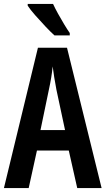

<svg xmlns="http://www.w3.org/2000/svg" viewBox="-20 -957 537 977"><path d="M373 0 330 -191H168L126 0H0L173 -714H321L497 0ZM267 -501Q261 -533 256 -563.5Q251 -594 248 -619Q243 -566 229 -502L186 -295H311ZM250 -937Q260 -915 275.5 -887Q291 -859 307 -832.5Q323 -806 335 -789V-777H257Q239 -793 212 -821.5Q185 -850 159.5 -879Q134 -908 121 -928V-937Z"/></svg>

Font: Noto Sans ExtraCondensed SemiBold
Style: Regular
Weight: 600
Width: 2
Designer: Monotype Design Team
Foundry: Monotype Imaging Inc.
Version: Version 2.013; ttfautohint (v1.8.4.7-5d5b)